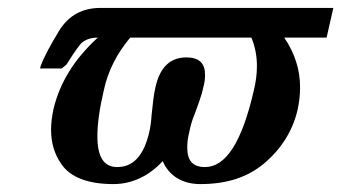

<svg xmlns="http://www.w3.org/2000/svg" viewBox="-20 -447 862 485"><path d="M732 -171C736 -190 738 -208 738 -226C738 -271 725 -312 698 -352H805L822 -427H234C189 -427 155 -409 131 -372C109 -336 92 -305 83 -281L81 -274H136L148 -284C170 -319 183 -337 188 -340C198 -348 211 -352 227 -352C167 -297 131 -238 115 -171C111 -152 109 -135 109 -119C109 -87 117 -59 134 -34C157 1 202 18 267 18C315 18 358 -4 391 -40C406 -5 438 18 486 18C553 18 605 1 647 -34C692 -72 720 -118 732 -171ZM615 -352C625 -328 629 -304 629 -280C629 -259 626 -238 621 -218C591 -87 550 -25 498 -25C467 -25 453 -41 453 -74C453 -85 454 -98 458 -113C461 -128 465 -143 471 -157C481 -184 490 -208 494 -228C497 -239 498 -249 498 -258C498 -287 483 -302 451 -302C409 -302 384 -276 373 -228C368 -208 366 -184 363 -157C362 -141 360 -126 357 -113C343 -53 316 -25 276 -25C242 -25 226 -51 226 -103C226 -133 231 -171 242 -218C253 -270 277 -314 309 -352Z"/></svg>

Font: Linux Libertine O
Style: Bold Italic
Weight: 700
Italic angle: -11.5°
Designer: Philipp H. Poll
Foundry: Philipp H. Poll
Version: Version 4.1.0